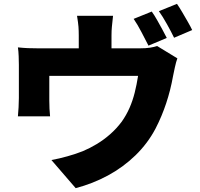

<svg xmlns="http://www.w3.org/2000/svg" viewBox="-20 -895 1040 997"><path d="M768 -835Q781 -817 795.5 -791.5Q810 -766 823.5 -741Q837 -716 846 -698L751 -658Q735 -689 714.5 -728.5Q694 -768 674 -797ZM899 -875Q912 -856 927 -830.5Q942 -805 956 -780.5Q970 -756 978 -739L884 -699Q869 -730 847 -769.5Q825 -809 805 -837ZM567 -813Q563 -776 561 -756Q559 -736 559 -711Q559 -697 559 -669Q559 -641 559 -611Q559 -581 559 -561H389Q389 -584 389 -614Q389 -644 389 -670.5Q389 -697 389 -711Q389 -736 387.5 -756Q386 -776 380 -813ZM901 -592Q894 -573 888 -545Q882 -517 879 -502Q872 -463 863 -427.5Q854 -392 843 -359Q832 -326 818.5 -293.5Q805 -261 788 -228Q747 -150 683 -88Q619 -26 540 16.5Q461 59 373 82L247 -64Q286 -71 330.5 -83.5Q375 -96 410 -110Q446 -125 482.5 -147Q519 -169 552 -198Q585 -227 612 -263Q636 -297 652.5 -334.5Q669 -372 679.5 -414Q690 -456 697 -501H236Q236 -489 236 -472.5Q236 -456 236 -437Q236 -418 236 -401.5Q236 -385 236 -373Q236 -354 237 -331Q238 -308 240 -291H73Q75 -313 76.5 -338Q78 -363 78 -386Q78 -398 78 -421Q78 -444 78 -470Q78 -496 78 -519.5Q78 -543 78 -558Q78 -575 77 -602.5Q76 -630 73 -649Q101 -646 125.5 -645Q150 -644 180 -644H705Q738 -644 759.5 -647.5Q781 -651 796 -656Z"/></svg>

Font: Noto Sans SC Thin Black
Style: Regular
Weight: 900
Version: Version 2.004-H2;hotconv 1.0.118;makeotfexe 2.5.65603